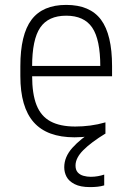

<svg xmlns="http://www.w3.org/2000/svg" viewBox="-20 -550 540 783"><path d="M284 10Q172 10 117.5 -51.5Q63 -113 63 -240V-280Q63 -409 108.5 -469.5Q154 -530 250 -530Q347 -530 392 -469.5Q437 -409 437 -280V-239H87V-281H403L389 -265V-279Q389 -389 356 -437.5Q323 -486 250 -486Q177 -486 144 -437.5Q111 -389 111 -279V-241Q111 -167 129 -121.5Q147 -76 186 -55Q225 -34 287 -34Q317 -34 348 -38Q379 -42 410 -51V-6Q381 1 348 5.5Q315 10 284 10ZM347 213Q308 213 284.5 201Q261 189 251.5 171Q242 153 242 132Q242 90 275 53Q308 16 367 -21L411 -6Q352 30 320 62Q288 94 288 125Q288 143 297 153Q306 163 320.5 167Q335 171 350 171Q365 171 379 168.5Q393 166 405 162V206Q392 210 377.5 211.5Q363 213 347 213Z"/></svg>

Font: M PLUS 1 Code Light
Style: Regular
Weight: 300
Designer: Coji Morishita
Foundry: UNDERFOREST DESIGN
Version: Version 1.002